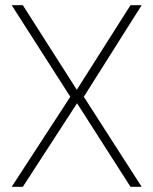

<svg xmlns="http://www.w3.org/2000/svg" viewBox="-20 -720 591 740"><path d="M68 -700 276 -374 483 -700H526L303 -347L526 0H483L277 -322L68 0H25L251 -347L25 -700Z"/></svg>

Font: Titillium Web[RUS by Daymarius]
Style: Regular
Weight: 200
Designer: Cyrillization by Daymarius
Foundry: Cyrillization by Daymarius
Version: Version 1.002 September 11, 2018